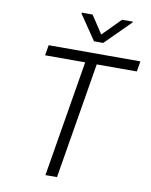

<svg xmlns="http://www.w3.org/2000/svg" viewBox="-100 -1014 855 1087"><g transform="rotate(10 327.5 -470.5)"><path d="M117.9 -667.6 127.8 -727.3H655.2L645.2 -667.6H414.8L304 0H237.6L348.4 -667.6ZM342.7 -941.4 410.5 -838.4 512.1 -941.4H574.2L573.2 -936.4L429.7 -793.7H376.8L279.8 -936.4L280.5 -941.4Z"/></g></svg>

Font: Inter Light  BETA
Style: Italic
Weight: 300
Italic angle: 9.39999°
Designer: Rasmus Andersson
Foundry: rsms
Version: Version 3.011;git-f93a4a705